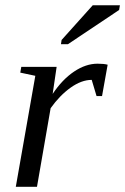

<svg xmlns="http://www.w3.org/2000/svg" viewBox="-20 -715 479 735"><path d="M353.5 -471.2Q377.9 -471.2 392.1 -467.3L370.6 -347.2H349.6L331.1 -409.2Q292 -409.2 250.2 -379.4Q208.5 -349.6 173.8 -300.8L121.6 0H40.5L115.2 -424.8L57.6 -437L61.5 -459H196.8L181.6 -355.5Q218.3 -410.6 263.4 -440.9Q308.6 -471.2 353.5 -471.2ZM213.4 -545.9 215.8 -562 335 -694.8H439L436 -676.8L240.2 -545.9Z"/></svg>

Font: Tinos
Style: Italic
Weight: 400
Italic angle: -16.333°
Designer: Steve Matteson
Foundry: Monotype Imaging Inc.
Version: Version 1.32